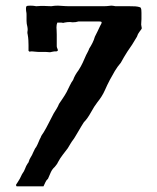

<svg xmlns="http://www.w3.org/2000/svg" viewBox="-20 -604 556 680"><path d="M39 56Q37 54 37 52Q35 52 42.5 41.5Q50 31 58 13Q66 2 69 -7Q72 -16 78 -25L81 -29Q84 -40 89 -47.5Q94 -55 97 -63Q100 -69 102.5 -74.5Q105 -80 108 -83Q114 -94 117 -102Q120 -110 124 -117Q126 -123 129 -127Q132 -131 135 -136Q144 -151 152.5 -168Q161 -185 170 -202Q175 -210 180.5 -219Q186 -228 189 -236Q195 -245 202.5 -256Q210 -267 216 -278Q222 -290 227.5 -301.5Q233 -313 239 -321Q245 -338 258 -355Q267 -369 273 -382Q279 -395 285 -409Q288 -415 291 -420.5Q294 -426 296 -432Q302 -441 307.5 -452Q313 -463 316 -474Q321 -483 325.5 -493Q330 -503 335 -513Q340 -520 340 -526Q338 -528 331 -528H258Q249 -525 237 -525Q235 -525 232.5 -525.5Q230 -526 228 -526Q223 -526 218 -525.5Q213 -525 208 -524Q206 -523 203 -523Q202 -523 200.5 -523.5Q199 -524 197 -524H183Q180 -517 180 -507Q180 -505 180.5 -497.5Q181 -490 181 -482V-440Q181 -437 183 -432.5Q185 -428 185 -426Q185 -425 184 -424Q182 -422 179 -422H176H175H173Q170 -422 167 -421Q164 -420 162 -420Q159 -419 155 -419Q153 -419 150.5 -419.5Q148 -420 143 -420H123Q112 -420 104.5 -421Q97 -422 93 -422Q88 -422 85 -421Q84 -421 81 -424V-444Q81 -452 80.5 -461.5Q80 -471 78 -482Q77 -485 77 -490Q77 -492 77.5 -494Q78 -496 78 -498Q78 -504 77 -509Q74 -520 74 -530V-540V-541V-542V-543V-544V-545V-546V-551Q74 -559 73 -562Q72 -567 72 -574Q72 -580 74 -582Q76 -584 87.5 -584Q99 -584 108 -582Q114 -582 117.5 -582.5Q121 -583 124 -583H136Q142 -583 147.5 -582.5Q153 -582 162 -582Q167 -583 173 -583.5Q179 -584 185 -584Q190 -584 201.5 -583Q213 -582 227 -582H346Q358 -582 364.5 -583Q371 -584 374 -584Q379 -584 389 -582H438Q450 -582 459 -581.5Q468 -581 477 -578Q480 -575 480.5 -569.5Q481 -564 481 -559V-536Q481 -533 480.5 -527.5Q480 -522 480 -517Q480 -514 481 -510.5Q482 -507 482 -505Q482 -502 481 -501Q480 -499 474 -491.5Q468 -484 465 -474Q457 -460 448 -446Q439 -432 431 -421Q425 -412 419 -401.5Q413 -391 408 -382Q396 -368 387 -353Q378 -338 369 -321Q360 -304 351 -283.5Q342 -263 325 -242Q314 -228 302 -206Q290 -184 277 -171Q274 -167 268.5 -157.5Q263 -148 257 -138Q251 -128 246 -119.5Q241 -111 239 -109Q233 -101 229 -94Q225 -87 220 -79Q211 -67 202 -55.5Q193 -44 185 -29Q183 -24 179.5 -20Q176 -16 174 -13Q165 -5 160 6Q155 17 150 29Q144 34 140.5 42Q137 50 134 56Z"/></svg>

Font: Kirang Haerang sl
Style: Regular
Weight: 400
Version: Version 1.00